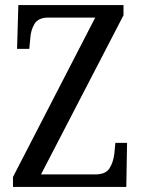

<svg xmlns="http://www.w3.org/2000/svg" viewBox="-20 -734 556 754"><path d="M31 0V-39L354 -665H170Q131 -665 116 -641Q101 -617 99 -584L95 -542H47L52 -714H465V-674L141 -49H354Q395 -49 410 -73Q425 -97 429 -130L433 -173H479L476 0Z"/></svg>

Font: Noto Serif Georgian Condensed
Style: Regular
Weight: 400
Width: 3
Designer: Monotype Design Team, Akaki Razmadze
Foundry: Google LLC
Version: Version 2.003; ttfautohint (v1.8.4.7-5d5b)